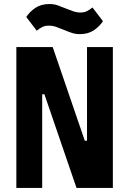

<svg xmlns="http://www.w3.org/2000/svg" viewBox="-20 -931 640 951"><path d="M200 -464H189V0H61V-698H241L400 -234H411V-698H539V0H359ZM376 -762Q354 -762 336 -768Q318 -774 299 -782Q277 -791 259 -797.5Q241 -804 221 -804Q204 -804 191 -798Q178 -792 162 -779L110 -847Q128 -874 156 -892.5Q184 -911 224 -911Q247 -911 264.5 -905Q282 -899 301 -891Q323 -882 341.5 -875.5Q360 -869 379 -869Q396 -869 409 -875Q422 -881 438 -894L490 -826Q472 -799 444 -780.5Q416 -762 376 -762Z"/></svg>

Font: Lilex
Style: Regular
Weight: 400
Monospace: yes
Designer: Mike Abbink, Paul van der Laan, Pieter van Rosmalen, Mikhael Khrustik
Foundry: Mikhael Khrustik
Version: Version 2.510